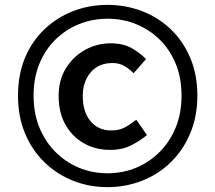

<svg xmlns="http://www.w3.org/2000/svg" viewBox="-20 -759 884 789"><path d="M422 10Q347 10 281 -16Q215 -42 163.5 -91.5Q112 -141 83 -210.5Q54 -280 54 -366Q54 -453 83 -522Q112 -591 163.5 -639.5Q215 -688 281 -713.5Q347 -739 422 -739Q496 -739 563 -713.5Q630 -688 681 -639.5Q732 -591 761.5 -522Q791 -453 791 -366Q791 -280 761.5 -210.5Q732 -141 681 -91.5Q630 -42 563 -16Q496 10 422 10ZM422 -47Q485 -47 540 -70Q595 -93 637 -135.5Q679 -178 702.5 -236Q726 -294 726 -366Q726 -438 702.5 -496Q679 -554 637 -595.5Q595 -637 540 -659.5Q485 -682 422 -682Q359 -682 304 -659.5Q249 -637 207 -595.5Q165 -554 141.5 -496Q118 -438 118 -366Q118 -294 141.5 -236Q165 -178 207 -135.5Q249 -93 304 -70Q359 -47 422 -47ZM433 -143Q373 -143 325 -170Q277 -197 249 -246.5Q221 -296 221 -365Q221 -431 251.5 -479.5Q282 -528 330.5 -554.5Q379 -581 435 -581Q485 -581 519.5 -562Q554 -543 580 -516L529 -458Q509 -478 489 -489Q469 -500 442 -500Q385 -500 352.5 -461.5Q320 -423 320 -365Q320 -300 351.5 -261.5Q383 -223 437 -223Q470 -223 493 -235.5Q516 -248 540 -267L584 -204Q552 -178 516.5 -160.5Q481 -143 433 -143Z"/></svg>

Font: Noto Sans JP Thin SemiBold
Style: Regular
Weight: 600
Version: Version 2.004-H2;hotconv 1.0.118;makeotfexe 2.5.65603